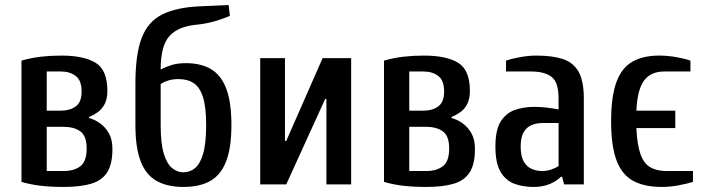

<svg xmlns="http://www.w3.org/2000/svg" viewBox="-20 -730 2778 760"><path d="M232 10Q182 10 142.5 5.5Q103 1 65 -10V-490Q103 -501 141.5 -505.5Q180 -510 222 -510Q312 -510 358.5 -481.5Q405 -453 405 -370Q405 -338 394 -317.5Q383 -297 366.5 -285.5Q350 -274 332 -267V-263Q355 -257 376 -242Q397 -227 411 -202.5Q425 -178 425 -140Q425 -80 404 -47.5Q383 -15 340 -2.5Q297 10 232 10ZM165 -53H232Q273 -53 298 -72Q323 -91 323 -142Q323 -192 298 -210Q273 -228 232 -228H165ZM165 -292H222Q257 -292 280 -309Q303 -326 303 -368Q303 -412 279.5 -429.5Q256 -447 222 -447H165Z M706 10Q643 10 600.5 -13.5Q558 -37 537 -91Q516 -145 516 -235V-400Q516 -514 540.5 -579Q565 -644 621.5 -672.5Q678 -701 771 -705L885 -710L890 -667Q864 -656 830.5 -646Q797 -636 756 -632Q684 -625 650 -586.5Q616 -548 616 -455Q637 -466 660.5 -473Q684 -480 716 -480Q775 -480 815 -456.5Q855 -433 875.5 -379.5Q896 -326 896 -235Q896 -145 875 -91Q854 -37 812 -13.5Q770 10 706 10ZM706 -48Q732 -48 752 -64.5Q772 -81 784 -121.5Q796 -162 796 -235Q796 -306 783.5 -345.5Q771 -385 746.5 -401Q722 -417 686 -417Q664 -417 645 -411Q626 -405 616 -397V-235Q616 -162 628.5 -121.5Q641 -81 661.5 -64.5Q682 -48 706 -48Z M1010 0V-500H1108V-172H1113L1257 -500H1370V0H1272V-338H1267L1113 0Z M1667 10Q1617 10 1577.5 5.5Q1538 1 1500 -10V-490Q1538 -501 1576.5 -505.5Q1615 -510 1657 -510Q1747 -510 1793.5 -481.5Q1840 -453 1840 -370Q1840 -338 1829 -317.5Q1818 -297 1801.5 -285.5Q1785 -274 1767 -267V-263Q1790 -257 1811 -242Q1832 -227 1846 -202.5Q1860 -178 1860 -140Q1860 -80 1839 -47.5Q1818 -15 1775 -2.5Q1732 10 1667 10ZM1600 -53H1667Q1708 -53 1733 -72Q1758 -91 1758 -142Q1758 -192 1733 -210Q1708 -228 1667 -228H1600ZM1600 -292H1657Q1692 -292 1715 -309Q1738 -326 1738 -368Q1738 -412 1714.5 -429.5Q1691 -447 1657 -447H1600Z M2093 10Q2049 10 2015 -3Q1981 -16 1961 -50.5Q1941 -85 1941 -150Q1941 -214 1961 -247.5Q1981 -281 2016 -294Q2051 -307 2096 -307Q2119 -307 2144.5 -304Q2170 -301 2191 -297V-340Q2191 -405 2163 -426Q2135 -447 2083 -447H1983V-490Q2006 -498 2039.5 -504Q2073 -510 2103 -510Q2166 -510 2207.5 -496.5Q2249 -483 2270 -446.5Q2291 -410 2291 -340V0H2213L2205 -30H2200Q2182 -12 2154.5 -1Q2127 10 2093 10ZM2126 -53Q2145 -53 2163.5 -59.5Q2182 -66 2191 -73V-243H2126Q2104 -243 2084.5 -235Q2065 -227 2053 -207Q2041 -187 2041 -150Q2041 -112 2053 -91Q2065 -70 2084.5 -61.5Q2104 -53 2126 -53Z M2599 10Q2531 10 2486.5 -14Q2442 -38 2420.5 -95Q2399 -152 2399 -250Q2399 -348 2420 -405Q2441 -462 2483.5 -486Q2526 -510 2589 -510Q2622 -510 2656.5 -504Q2691 -498 2713 -490V-447H2609Q2557 -447 2530 -412Q2503 -377 2499 -292H2653V-223H2499Q2502 -158 2515 -120.5Q2528 -83 2554 -68Q2580 -53 2619 -53H2723V-10Q2701 -3 2666.5 3.5Q2632 10 2599 10Z"/></svg>

Font: Cuprum Medium
Style: Regular
Weight: 500
Designer: Jovanny Lemonad
Foundry: Jovanny Lemonad
Version: Version 3.000